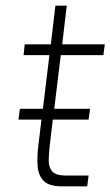

<svg xmlns="http://www.w3.org/2000/svg" viewBox="-20 -656 389 676"><path d="M50 -273H131L154 -462H63L67 -500H159L175 -636H215L199 -500H349L344 -462H194L171 -273H297L292 -235H166L155 -143Q152 -116 151.5 -92Q151 -68 163.5 -53Q176 -38 211 -38H292L287 0H197Q153 0 134 -19Q115 -38 112.5 -70.5Q110 -103 115 -144L126 -235H45Z"/></svg>

Font: Haskoy ExtraLight
Style: Italic
Weight: 200
Designer: Ertekin Erdin
Foundry: Ertekin Erdin
Version: Version 2.000; ttfautohint (v1.8.4.7-5d5b)